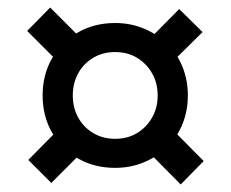

<svg xmlns="http://www.w3.org/2000/svg" viewBox="-20 -586 612 509"><path d="M285 -141Q230 -141 186.5 -166Q143 -191 118 -234.5Q93 -278 93 -333Q93 -388 118 -431.5Q143 -475 186.5 -500Q230 -525 285 -525Q326 -525 361 -510.5Q396 -496 422.5 -470.5Q449 -445 463.5 -409.5Q478 -374 478 -333Q478 -292 463.5 -256.5Q449 -221 422.5 -195.5Q396 -170 361 -155.5Q326 -141 285 -141ZM285 -218Q318 -218 343 -233Q368 -248 383 -274Q398 -300 398 -333Q398 -366 383 -392Q368 -418 343 -433Q318 -448 285 -448Q253 -448 227.5 -433Q202 -418 187.5 -392Q173 -366 173 -333Q173 -300 187.5 -274Q202 -248 227.5 -233Q253 -218 285 -218ZM116 -101 55 -162 144 -252 208 -193ZM459 -97 366 -191 424 -256 520 -159ZM146 -410 52 -504 113 -566 207 -472ZM427 -412 365 -471 455 -562 517 -501Z"/></svg>

Font: TikTok Sans 24pt Medium
Style: Regular
Weight: 500
Version: Version 4.000